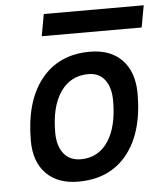

<svg xmlns="http://www.w3.org/2000/svg" viewBox="-52 -747 689 803"><g transform="rotate(-5 293.0 -345.5)"><path d="M245.1 9.8Q158.7 9.8 110.1 -39.8Q61.5 -89.4 61.5 -177.7Q61.5 -342.8 135.3 -435.1Q209 -527.3 339.8 -527.3Q426.3 -527.3 474.9 -476.6Q523.4 -425.8 523.4 -335Q523.4 -172.4 450 -81.3Q376.5 9.8 245.1 9.8ZM263.2 -82.5Q336.4 -82.5 377.7 -143.8Q418.9 -205.1 418.9 -314Q418.9 -370.6 394.5 -402.6Q370.1 -434.6 325.7 -434.6Q250.5 -434.6 208.3 -373.5Q166 -312.5 166 -203.6Q166 -146.5 191.7 -114.5Q217.3 -82.5 263.2 -82.5ZM145 -609.4 161.6 -701.2H581.1L564.5 -609.4Z"/></g></svg>

Font: Cascadia Mono PL
Style: Italic
Weight: 400
Italic angle: -10°
Monospace: yes
Designer: Aaron Bell
Foundry: Saja Typeworks
Version: Version 2404.023; ttfautohint (v1.8.4)